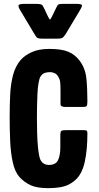

<svg xmlns="http://www.w3.org/2000/svg" viewBox="-20 -963 512 993"><path d="M253 -886 267 -915Q275 -932 279 -937.5Q283 -943 308 -943H375Q404 -943 404 -935Q404 -927 394 -911L321 -789Q311 -774 304.5 -768.5Q298 -763 273 -763H202Q184 -763 177 -765.5Q170 -768 166 -774.5Q162 -781 155 -792L84 -911Q74 -928 76 -935.5Q78 -943 108 -943H162Q182 -943 190 -941Q198 -939 201.5 -932.5Q205 -926 212 -912L226 -882Q236 -860 239.5 -862.5Q243 -865 253 -886ZM323 -290H408Q422 -290 427 -288Q432 -286 432 -273Q432 -188 418.5 -126.5Q405 -65 372 -34Q345 -9 312.5 0.5Q280 10 228 10Q171 10 138.5 -5Q106 -20 81 -47Q57 -74 46 -124Q35 -174 32.5 -235.5Q30 -297 30 -357Q30 -416 32.5 -471Q35 -526 47 -573Q59 -620 87 -653Q108 -677 144.5 -693.5Q181 -710 235 -710Q298 -710 333 -695.5Q368 -681 392 -649Q421 -610 426.5 -559Q432 -508 432 -439Q432 -420 428.5 -415Q425 -410 409 -410H314Q306 -410 299.5 -413.5Q293 -417 293 -424V-494Q293 -525 291 -540Q289 -555 279 -570Q272 -581 260.5 -585.5Q249 -590 239 -590Q225 -590 212 -586Q199 -582 190 -568Q183 -557 179 -532Q175 -507 173.5 -474.5Q172 -442 171.5 -410Q171 -378 171 -354Q171 -321 172 -277Q173 -233 177 -195Q181 -157 188 -139Q201 -110 233 -110Q268 -110 280 -134.5Q292 -159 292 -202V-263Q292 -283 298 -286.5Q304 -290 323 -290Z"/></svg>

Font: Railroad Gothic CC
Style: Bold
Weight: 700
Designer: indestructible type*
Foundry: Cowboy Collective
Version: Version 1.000